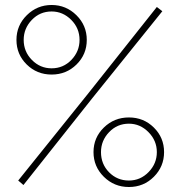

<svg xmlns="http://www.w3.org/2000/svg" viewBox="-20 -740 723 770"><path d="M87 -481.5Q46 -522 46 -580Q46 -638 87.5 -679Q129 -720 187 -720Q245 -720 286.5 -679Q328 -638 328 -580Q328 -522 287 -481.5Q246 -441 187 -441Q128 -441 87 -481.5ZM53 -16 332 -363 609 -712 631 -695 350 -346 74 2ZM299 -580Q299 -627 265.5 -660.5Q232 -694 187 -694Q140 -694 107.5 -660Q75 -626 75 -580Q75 -533 108 -499.5Q141 -466 187 -466Q234 -466 266.5 -500Q299 -534 299 -580ZM396.5 -31Q355 -72 355 -130Q355 -188 396.5 -228.5Q438 -269 497 -269Q556 -269 597 -228.5Q638 -188 638 -130Q638 -72 597 -31Q556 10 497 10Q438 10 396.5 -31ZM497 -244Q450 -244 417.5 -210Q385 -176 385 -130Q385 -82 417.5 -49Q450 -16 497 -16Q543 -16 576 -50Q609 -84 609 -130Q609 -176 575.5 -210Q542 -244 497 -244Z"/></svg>

Font: Raleway-v4020 ExtraLight
Style: Regular
Weight: 275
Designer: Matt McInerney, Pablo Impallari, Rodrigo Fuenzalida
Foundry: Matt McInerney, Pablo Impallari, Rodrigo Fuenzalida
Version: Version 4.020;PS 004.020;hotconv 1.0.88;makeotf.lib2.5.64775